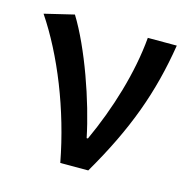

<svg xmlns="http://www.w3.org/2000/svg" viewBox="-88 -650 726 736"><g transform="rotate(15 275.0 -282.0)"><path d="M214 0H325C440 -197 498 -357 529 -550H414C402 -409 354 -253 292 -118H287C259 -256 191 -451 121 -564L4 -536C97 -398 176 -202 214 0Z"/></g></svg>

Font: DAIFUKU Sans JP Medium
Style: Regular
Weight: 500
Designer: Original font ‘Source Han Sans JP’ : Ryoko NISHIZUKA  (kana, bopomofo & ideographs); Paul D. Hunt (Latin, Greek & Cyrill
Foundry: Daifuku
Version: Version 1.000